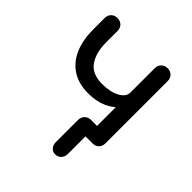

<svg xmlns="http://www.w3.org/2000/svg" viewBox="-197 -679 988 988"><g transform="rotate(45 297.0 -185.5)"><path d="M361 176Q342 176 330.5 162.5Q319 149 319 128V-32Q319 -53 332.5 -66.5Q346 -80 366 -80H457V0H406V128Q406 149 393 162.5Q380 176 361 176ZM260 -166Q188 -166 140 -198Q92 -230 68.5 -286.5Q45 -343 45 -418V-500Q45 -521 58 -534Q71 -547 92 -547Q113 -547 126 -534Q139 -521 139 -500V-418Q139 -343 170.5 -297Q202 -251 276 -251Q335 -251 372.5 -271.5Q410 -292 410 -323H459Q458 -277 432.5 -241.5Q407 -206 362.5 -186Q318 -166 260 -166ZM457 0Q437 0 423.5 -13Q410 -26 410 -47V-500Q410 -521 423.5 -534Q437 -547 457 -547Q478 -547 491 -534Q504 -521 504 -500V-47Q504 -26 491 -13Q478 0 457 0Z"/></g></svg>

Font: Comfortaa SemiBold
Style: Regular
Weight: 600
Designer: Johan Aakerlund
Foundry: Johan Aakerlund
Version: Version 3.104; ttfautohint (v1.8.1.43-b0c9)